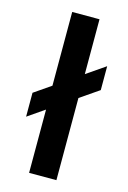

<svg xmlns="http://www.w3.org/2000/svg" viewBox="-111 -761 543 815"><g transform="rotate(15 161.0 -353.5)"><path d="M305 -523V-418L222 -361V0H102V-278L28 -227V-332L102 -383V-707H222V-466Z"/></g></svg>

Font: Hind Semibold
Style: Regular
Weight: 600
Designer: Manushi Parikh, Satya Rajpurohit
Foundry: Indian Type Foundry
Version: Version 1.201;PS 1.0;hotconv 1.0.78;makeotf.lib2.5.61930; tt